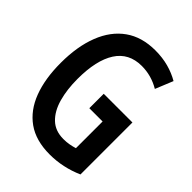

<svg xmlns="http://www.w3.org/2000/svg" viewBox="-211 -833 951 951"><g transform="rotate(45 265.0 -357.5)"><path d="M307 10Q210 10 148 -34Q86 -78 55.5 -158.5Q25 -239 25 -350Q25 -465 58 -549.5Q91 -634 155 -679.5Q219 -725 313 -725Q363 -725 405.5 -713.5Q448 -702 484 -681L446 -588Q387 -623 320 -623Q230 -623 185 -553Q140 -483 140 -352Q140 -278 156.5 -219Q173 -160 208.5 -126Q244 -92 301 -92Q323 -92 342 -95.5Q361 -99 377 -104V-291H284V-392H485V-28Q399 10 307 10Z"/></g></svg>

Font: Noto Sans Mono Condensed SemiBold
Style: Regular
Weight: 600
Width: 3
Designer: Monotype Design Team
Foundry: Monotype Imaging Inc.
Version: Version 2.014